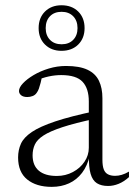

<svg xmlns="http://www.w3.org/2000/svg" viewBox="-20 -718 522 748"><path d="M352.5 -285.5 351.5 -255.5Q271.5 -238.5 223 -222.5Q174.5 -206.5 149.5 -190.2Q124.5 -174 115.8 -155Q107 -136 107 -113Q107 -73.5 131.2 -53Q155.5 -32.5 201 -32.5Q235.5 -32.5 264 -47.8Q292.5 -63 309.2 -88Q326 -113 326 -142.5V-323Q326 -373 301.8 -399.2Q277.5 -425.5 218.5 -425.5Q194.5 -425.5 170 -420.2Q145.5 -415 117.5 -403L144.5 -423Q141.5 -408 138.2 -395.2Q135 -382.5 131.5 -372.8Q128 -363 123 -356.5Q117 -347.5 107 -343.8Q97 -340 86.5 -340Q70.5 -340 62.2 -347Q54 -354 54 -363.5Q54 -377 69.5 -393.5Q85 -410 111 -425.5Q137 -441 170 -451Q203 -461 237 -461Q290 -461 321 -446.2Q352 -431.5 365.5 -403.2Q379 -375 379 -335.5V-95.5Q379 -72 384.2 -58.2Q389.5 -44.5 400.8 -38.8Q412 -33 428.5 -33Q441 -33 454 -36.8Q467 -40.5 482.5 -49.5V-28Q462.5 -10 442 -1.8Q421.5 6.5 401 6.5Q374.5 6.5 357.5 -4.2Q340.5 -15 333 -40.8Q325.5 -66.5 326.5 -111.5L330 -113Q320.5 -72 299.8 -44.8Q279 -17.5 249 -3.8Q219 10 181.5 10Q121.5 10 86 -18.8Q50.5 -47.5 50.5 -104.5Q50.5 -133.5 61.5 -158Q72.5 -182.5 104 -203.8Q135.5 -225 195.2 -245Q255 -265 352.5 -285.5ZM219.5 -697.5Q260 -697.5 284.8 -673Q309.5 -648.5 309.5 -608.5Q309.5 -569 284.8 -544.5Q260 -520 219.5 -520Q180 -520 155.2 -544.5Q130.5 -569 130.5 -608.5Q130.5 -648.5 155.2 -673Q180 -697.5 219.5 -697.5ZM220 -545.5Q248.5 -545.5 265.2 -562.8Q282 -580 282 -608.5Q282 -637.5 265 -654.8Q248 -672 220 -672Q191.5 -672 174.8 -654.8Q158 -637.5 158 -608.5Q158 -580 174.8 -562.8Q191.5 -545.5 220 -545.5Z"/></svg>

Font: Newsreader 14pt Light
Style: Regular
Weight: 300
Designer: Hugues Gentile
Foundry: Production Type
Version: Version 1.003